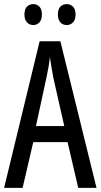

<svg xmlns="http://www.w3.org/2000/svg" viewBox="-20 -915 490 935"><path d="M361 0 309 -223H142L90 0H0L173 -714H274L450 0ZM240 -535Q235 -563 230.5 -589Q226 -615 223 -638Q218 -590 206 -536L155 -301H293ZM99 -845Q99 -871 111.5 -883Q124 -895 142 -895Q160 -895 172 -882.5Q184 -870 184 -845Q184 -819 172 -806Q160 -793 142 -793Q124 -793 111.5 -806Q99 -819 99 -845ZM262 -845Q262 -871 274.5 -883Q287 -895 305 -895Q323 -895 335.5 -882.5Q348 -870 348 -845Q348 -819 335.5 -806Q323 -793 305 -793Q286 -793 274 -806Q262 -819 262 -845Z"/></svg>

Font: Noto Sans Georgian ExtraCondensed
Style: Regular
Weight: 400
Width: 2
Designer: Monotype Design Team, Akaki Razmadze
Foundry: Google LLC
Version: Version 2.005; ttfautohint (v1.8.4.7-5d5b)